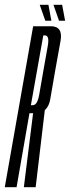

<svg xmlns="http://www.w3.org/2000/svg" viewBox="-56 -785 293 805"><path d="M-36 0H13.5L67.5 -310.5H92.5Q144 -310.5 154.5 -368Q165 -425.5 175.5 -489.5Q187.5 -554 198 -614.5Q208.5 -675 157 -675H83ZM44 0H93.5L132.5 -328.5L83.5 -316.5ZM73.5 -344 125.5 -636.5H132.5Q152 -636.5 144.5 -593.5Q137 -550.5 126 -489.5Q116 -430 108.2 -387Q100.5 -344 81.5 -344ZM191.5 -698H217L204.5 -765H168ZM134 -698H159.5L147 -765H110.5Z"/></svg>

Font: Anybody UltraCondensed Light
Style: Italic
Weight: 300
Width: 1
Italic angle: -10°
Version: Version 1.113;gftools[0.9.25]